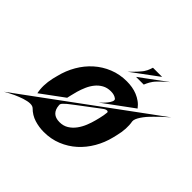

<svg xmlns="http://www.w3.org/2000/svg" viewBox="-320 -1223 1494 1494"><g transform="rotate(45 427.0 -475.5)"><path d="M541.5 -801.3 759.3 -961.4Q737.3 -942.4 717.8 -924.3Q706.1 -913.6 698.5 -906.5Q690.9 -899.4 683.8 -891.8Q676.8 -884.3 670.4 -877.2Q664.1 -870.1 660.2 -864.3Q651.9 -853 645.8 -841.8Q639.6 -830.6 635.3 -821.3Q630.4 -811 626.5 -801.3ZM685.5 -944.8 468.3 -784.2Q486.8 -802.2 503.4 -819.8Q513.2 -829.6 519.5 -836.7Q525.9 -843.8 532.2 -851.1Q538.6 -858.4 544.4 -865.2Q550.3 -872.1 554.2 -877.9Q562 -889.2 567.9 -901.1Q573.7 -913.1 577.1 -922.9Q581.5 -934.1 584.5 -944.8ZM277.8 -307.6 88.9 -168.5Q72.8 -241.7 93.3 -333.5L103.5 -373.5Q121.6 -447.8 158.9 -512.2Q196.3 -576.7 249.5 -624.3Q302.7 -671.9 370.1 -699.2Q437.5 -726.6 516.1 -726.6Q546.4 -726.6 575.7 -721.7Q605 -716.8 631.8 -705.8Q658.7 -694.8 682.4 -677.7Q706.1 -660.6 724.6 -635.7L476.6 -453.6Q485.4 -461.4 500 -475.8Q514.6 -490.2 527.6 -506.6Q540.5 -522.9 547.4 -538.6Q554.2 -554.2 546.9 -564Q534.2 -574.7 518.6 -579.3Q502.9 -584 483.4 -584Q442.9 -584 412.6 -567.1Q382.3 -550.3 360.4 -523.2Q338.4 -496.1 323.5 -462.2Q308.6 -428.2 298.8 -394L285.6 -341.8Q283.2 -333 281.5 -324.5Q279.8 -315.9 277.8 -307.6ZM-103.5 7.3 958.5 -772.5Q902.3 -724.6 858.9 -679.7Q832.5 -653.8 817.6 -636Q802.7 -618.2 790.5 -600.1Q778.3 -582 771.2 -565.2Q764.2 -548.3 765.6 -535.6Q778.8 -463.9 756.8 -375.5L749 -342.8Q731 -269 693.6 -204.6Q656.2 -140.1 603.3 -92.5Q550.3 -44.9 482.9 -17.6Q415.5 9.8 337.4 9.8Q283.7 9.8 233.6 -5.9Q183.6 -21.5 145 -60.1Q132.3 -72.3 106.9 -72.3Q92.8 -72.3 76.2 -68.8Q59.6 -65.4 42.2 -59.8Q24.9 -54.2 7.3 -47.1Q-10.3 -40 -26.9 -32.7Q-64.5 -15.1 -103.5 7.3ZM566.9 -374Q571.8 -394.5 575 -412.6Q578.1 -430.7 579.6 -447.3Q578.1 -457 566.9 -457Q561 -457 553.2 -453.9Q545.4 -450.7 537.6 -444.8Q530.3 -439.5 511.5 -425.3Q492.7 -411.1 468.5 -392.8Q444.3 -374.5 417.2 -354.2Q390.1 -334 366.9 -316.2Q343.8 -298.3 326.9 -285.4Q310.1 -272.5 305.7 -268.6Q293 -257.3 282.2 -245.4Q271.5 -233.4 273.9 -219.7Q276.9 -176.8 300.8 -153.8Q324.7 -130.9 369.6 -130.9Q411.6 -130.9 443.1 -150.6Q474.6 -170.4 497.3 -201.4Q520 -232.4 534.9 -269.5Q549.8 -306.6 558.6 -341.3Z"/></g></svg>

Font: Facon
Style: Bold Italic
Weight: 700
Italic angle: -12°
Designer: Google
Version: Version 2.001150; 2014